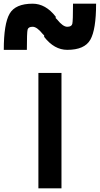

<svg xmlns="http://www.w3.org/2000/svg" viewBox="-208 -1020 540 1040"><path d="M125 0H0V-625H125ZM-62.5 -750H-187.5Q-187.5 -890.6 -156.2 -945.3Q-125 -1000 -31.2 -1000Q39.1 -1000 93.8 -929.7Q93.8 -929.7 93.8 -921.9Q101.6 -914.1 101.6 -914.1Q132.8 -875 156.2 -875Q179.7 -875 183.6 -890.6Q187.5 -906.2 187.5 -1000H312.5Q312.5 -859.4 281.2 -804.7Q250 -750 156.2 -750Q85.9 -750 31.2 -820.3Q31.2 -820.3 31.2 -828.1Q23.4 -835.9 23.4 -835.9Q-7.8 -875 -31.2 -875Q-54.7 -875 -58.6 -859.4Q-62.5 -843.8 -62.5 -750Z"/></svg>

Font: CraftyPE
Style: Regular
Weight: 400
Designer: Erek Butcher
Foundry: Haunted Coop
Version: Version 0.018;April 4, 2024;FontCreator 15.0.0.2962 64-bit